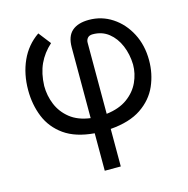

<svg xmlns="http://www.w3.org/2000/svg" viewBox="-110 -659 952 970"><g transform="rotate(-15 366.0 -174.5)"><path d="M319.6 204.5V8.5Q221.6 0.4 162.6 -41.5Q103.7 -83.5 77.4 -147.9Q51.1 -212.4 51.1 -288.4Q51.1 -372.5 82 -441.2Q112.9 -509.9 174.7 -552.6L224.4 -488.6Q181.8 -450.3 159.4 -401.8Q137.1 -353.3 134.9 -288.4Q134.9 -237.2 154.1 -190.7Q173.3 -144.2 214.1 -111.7Q255 -79.2 319.6 -70.7V-440.3Q319.6 -498.9 350.5 -525.7Q381.4 -552.6 438.9 -552.6Q505.7 -552.6 560.5 -516.5Q615.4 -480.5 647.9 -418.1Q680.4 -355.8 680.4 -277Q680.4 -206.3 653.1 -144.2Q625.7 -82 564.8 -40.8Q503.9 0.4 403.4 8.2V204.5ZM403.4 -70.7Q470.5 -78.8 513.3 -110.1Q556.1 -141.3 576.3 -185.5Q596.6 -229.8 596.6 -277Q595.2 -331 576 -376.6Q556.8 -422.2 522 -449.8Q487.2 -477.3 438.9 -477.3Q420.8 -477.3 412.1 -467.2Q403.4 -457 403.4 -443.2Z"/></g></svg>

Font: Inter Alia
Style: Regular
Weight: 400
Designer: Rasmus Andersson (Latin, Greek, Cyrillic etc.) and Evan from Shavian.info (Shavian, old style figures)
Foundry: Shavian.info
Version: Version 0.001;git-37ab20767